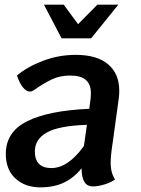

<svg xmlns="http://www.w3.org/2000/svg" viewBox="-20 -796 605 826"><path d="M465 -184Q456 -127 456 -95Q456 -53 475 -24Q457 -11 429.5 -2.5Q402 6 379 6Q331 6 331 -72Q299 -32 256 -11Q213 10 153 10Q88 10 46.5 -28Q5 -66 5 -134Q5 -228 96 -274Q187 -320 364 -328L370 -373Q371 -381 371 -395Q371 -433 349.5 -452Q328 -471 281 -471Q238 -471 203 -454.5Q168 -438 124 -407Q116 -402 109 -402Q93 -402 78 -421Q63 -440 53 -471Q96 -508 164 -534Q232 -560 306 -560Q397 -560 445 -519.5Q493 -479 493 -406Q493 -385 491 -373ZM341 -168 354 -259Q233 -255 181.5 -226Q130 -197 130 -145Q130 -73 201 -73Q273 -73 341 -168ZM169 -776H254L316 -692L399 -776H489L372 -631H245Z"/></svg>

Font: Krub SemiBold
Style: Italic
Weight: 600
Italic angle: -8°
Designer: Ekaluck Peanpanawate
Foundry: Cadson Demak Co.,Ltd.
Version: Version 1.000; ttfautohint (v1.6)